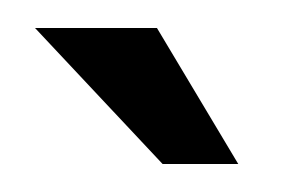

<svg xmlns="http://www.w3.org/2000/svg" viewBox="-20 -664 217 137"><path d="M96 -547 5 -644H92L150 -547Z"/></svg>

Font: Alumni Sans SemiBold
Style: Regular
Weight: 600
Designer: Robert E. Leuschke
Foundry: Robert E. Leuschke
Version: Version 1.018